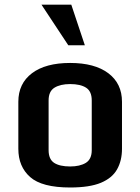

<svg xmlns="http://www.w3.org/2000/svg" viewBox="-20 -812 616 843"><path d="M288.1 11.2Q164.1 11.2 112.3 -34.7Q60.5 -80.6 60.5 -158.7V-365.2Q60.5 -445.3 120.4 -490.5Q180.2 -535.6 288.1 -535.6Q395.5 -535.6 455.6 -490.5Q515.6 -445.3 515.6 -365.2V-158.7Q515.6 -106.9 494.1 -68.6Q472.7 -30.3 423.1 -9.5Q373.5 11.2 288.1 11.2ZM288.1 -81.1Q330.6 -81.1 356.7 -96.9Q382.8 -112.8 382.8 -152.8V-371.1Q382.8 -411.1 357.9 -427Q333 -442.9 288.1 -442.9Q245.1 -442.9 219.2 -427Q193.4 -411.1 193.4 -371.1V-152.8Q193.4 -112.8 217.8 -96.9Q242.2 -81.1 288.1 -81.1ZM293 -791.5 352.5 -613.3H279.8L162.1 -791.5Z"/></svg>

Font: Monda
Style: Bold
Weight: 700
Designer: Vernon Adams
Foundry: Vernon Adams
Version: Version 2.100; ttfautohint (v1.8.3)